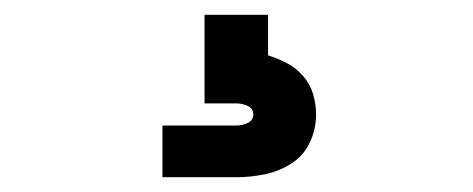

<svg xmlns="http://www.w3.org/2000/svg" viewBox="-20 -20 640 260"><path d="M200 220V150H300Q308 150 315.5 146.5Q323 143 323 135Q323 127 315.5 123.5Q308 120 300 120H257V0H343V55Q356 59 368.5 65.5Q381 72 390.5 83Q400 94 404 107.5Q408 121 408 135Q408 155 399.5 173Q391 191 374.5 201.5Q358 212 338.5 216Q319 220 300 220Z"/></svg>

Font: Iosevka Curly Slab HvEx
Style: Regular
Weight: 900
Width: 7
Monospace: yes
Designer: Belleve Invis
Foundry: Belleve Invis
Version: Version 11.1.0; ttfautohint (v1.8.3)